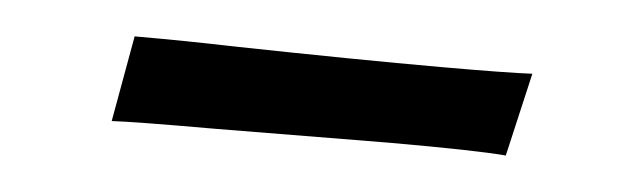

<svg xmlns="http://www.w3.org/2000/svg" viewBox="-24 -300 497 149"><g transform="rotate(5 225.0 -225.5)"><path d="M77 -259Q119 -259 151 -258Q251 -256 316 -256Q367 -256 387 -257L372 -192Q349 -194 281 -194L145 -193Q83 -193 65 -192Z"/></g></svg>

Font: Charmonman
Style: Bold
Weight: 700
Designer: Ekaluck Peanpanawate
Foundry: Cadson Demak Co.,Ltd.
Version: Version 1.000; ttfautohint (v1.6)